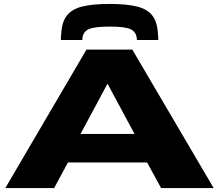

<svg xmlns="http://www.w3.org/2000/svg" viewBox="-20 -955 1111 975"><path d="M7 0 419 -703H652L1065 0H798L727 -130H325L255 0ZM389 -275H663L526 -530ZM537 -935Q622 -935 675 -922Q728 -909 753.5 -876Q779 -843 782 -784Q784 -768 784 -752H675Q675 -755 675 -758Q675 -761 674 -764Q670 -794 642.5 -807Q615 -820 537 -820Q459 -820 431 -807Q403 -794 399 -764Q399 -761 398.5 -758Q398 -755 398 -752H289Q289 -768 291 -785Q294 -843 319.5 -876Q345 -909 398 -922Q451 -935 537 -935Z"/></svg>

Font: Georama ExtraExtended
Style: Bold
Weight: 700
Width: 8
Designer: Jean-Baptiste Levee
Foundry: Production Type
Version: Version 1.000